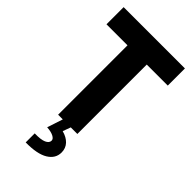

<svg xmlns="http://www.w3.org/2000/svg" viewBox="-291 -800 1129 1129"><g transform="rotate(45 273.5 -235.0)"><path d="M193.4 -577.1H18.6V-719.7H528.3V-577.1H353.5V0H193.4ZM274.4 134.8Q274.4 120.6 254.9 110.4Q235.4 100.1 200.2 97.7L232.4 0H298.8L280.8 49.3Q320.3 59.6 342.8 83.5Q365.2 107.4 365.2 142.6Q365.2 192.9 317.6 221.9Q270 251 173.8 250V174.8Q225.1 176.3 249.8 165.3Q274.4 154.3 274.4 134.8Z"/></g></svg>

Font: Reddit Sans Vanilla ExtraBold
Style: Regular
Weight: 800
Designer: Stephen Hutchings
Foundry: Reddit
Version: Version 1.013